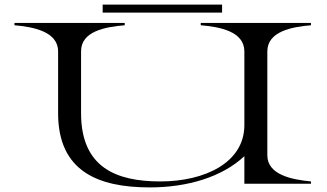

<svg xmlns="http://www.w3.org/2000/svg" viewBox="-20 -800 1423 836"><path d="M1334 -690V-700H854V-690C938 -683 1044 -663 1044 -576V-255C1044 -92 872 -10 678 -10C487 -10 333 -70 333 -307V-576C332 -664 439 -683 523 -690V-700H43V-690C124 -683 233 -663 233 -576V-307C233 -55 406 16 632 16C796 16 947 -29 1044 -120V0H1334V-10C1250 -18 1144 -39 1144 -124V-576C1144 -663 1250 -683 1334 -690ZM427 -780V-745H947V-780Z"/></svg>

Font: Sprat Extended
Style: Regular
Weight: 400
Width: 9
Designer: Ethan Nakache
Foundry: Collletttivo
Version: Version 2.000;Glyphs 3.2 (3217)